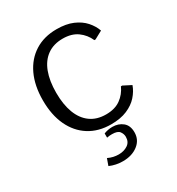

<svg xmlns="http://www.w3.org/2000/svg" viewBox="-176 -651 885 961"><g transform="rotate(-30 266.0 -170.5)"><path d="M294.9 9.8Q222.2 9.8 168.9 -23.9Q115.7 -57.6 86.9 -119.1Q58.1 -180.7 58.1 -264.6Q58.1 -349.1 86.9 -410.6Q115.7 -472.2 168.9 -505.9Q222.2 -539.6 294.9 -539.6Q349.6 -539.6 387.9 -523.2Q426.3 -506.8 450.2 -480Q474.1 -453.1 484.9 -422.4L439 -397.5H432.1Q415.5 -435.5 382.3 -459.5Q349.1 -483.4 297.9 -483.4Q245.1 -483.4 208.5 -457.3Q171.9 -431.2 153.3 -382.1Q134.8 -333 134.8 -264.6Q134.8 -196.8 153.3 -147.7Q171.9 -98.6 208.3 -72.3Q244.6 -45.9 297.9 -45.9Q349.1 -45.9 382.1 -69.6Q415 -93.3 431.6 -130.9H439L484.9 -107.4Q474.1 -76.7 450.2 -49.8Q426.3 -22.9 387.9 -6.6Q349.6 9.8 294.9 9.8ZM253.4 199.2Q213.4 199.2 177.7 183.6L191.4 145Q206.1 152.3 221.7 155.8Q237.3 159.2 252.4 159.2Q282.7 159.2 304.7 144.5Q326.7 129.9 326.7 100.1Q326.7 83.5 315.9 68.8Q305.2 54.2 272.9 54.2Q266.6 54.2 259 54.7Q251.5 55.2 243.2 57.1V32.7Q267.1 23.4 292.5 23.4Q327.1 23.4 351.3 43Q375.5 62.5 375.5 102.1Q375.5 146 340.8 172.6Q306.2 199.2 253.4 199.2Z"/></g></svg>

Font: Comme Light
Style: Regular
Weight: 300
Version: Version 1.000;gftools[0.9.27]